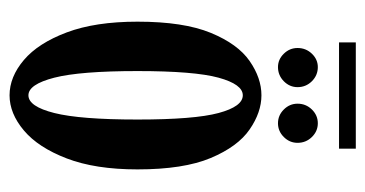

<svg xmlns="http://www.w3.org/2000/svg" viewBox="-206 -566 783 412"><g transform="rotate(90 186.0 -360.5)"><path d="M185 11Q145.5 11 109.2 -19.8Q73 -50.5 50 -111.8Q27 -173 27 -263.5Q27 -362.5 51 -420.8Q75 -479 111.5 -504.2Q148 -529.5 185 -529.5Q221.5 -529.5 258.2 -504.2Q295 -479 319.5 -420.8Q344 -362.5 344 -263.5Q344 -173 320.5 -111.8Q297 -50.5 260.5 -19.8Q224 11 185 11ZM185 -29.5Q209 -29.5 223 -85Q237 -140.5 237 -263.5Q237 -385.5 223 -437.5Q209 -489.5 185 -489.5Q161.5 -489.5 147.2 -437.5Q133 -385.5 133 -263.5Q133 -140.5 147.2 -85Q161.5 -29.5 185 -29.5ZM245 -565Q228 -565 215.5 -577.5Q203 -590 203 -607Q203 -625 215.5 -637.8Q228 -650.5 245 -650.5Q262 -650.5 274.5 -637.8Q287 -625 287 -607Q287 -590 274.5 -577.5Q262 -565 245 -565ZM124.5 -565Q108 -565 95.8 -577.5Q83.5 -590 83.5 -607Q83.5 -625 95.8 -637.8Q108 -650.5 124.5 -650.5Q142 -650.5 154.8 -637.8Q167.5 -625 167.5 -607Q167.5 -590 154.8 -577.5Q142 -565 124.5 -565ZM71.5 -696V-732H299.5V-696Z"/></g></svg>

Font: Imbue 10pt SemiBold
Style: Regular
Weight: 600
Designer: Tyler Finck
Foundry: Etcetera Type Company
Version: Version 1.102; ttfautohint (v1.8.3)